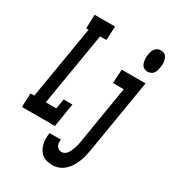

<svg xmlns="http://www.w3.org/2000/svg" viewBox="-255 -871 1092 1215"><g transform="rotate(30 291.0 -263.5)"><path d="M548 -590Q538 -590 528.5 -594Q519 -598 512 -606Q505 -614 502 -624.5Q499 -635 497.5 -645.5Q496 -656 496.5 -667Q497 -678 499 -689Q501 -701 504.5 -711.5Q508 -722 516 -731.5Q524 -741 535 -745.5Q546 -750 557 -750Q568 -750 578 -746Q588 -742 594 -734Q600 -726 603.5 -715.5Q607 -705 608.5 -694.5Q610 -684 609 -673Q608 -662 606 -651Q604 -639 600.5 -628.5Q597 -618 589.5 -608.5Q582 -599 571 -594.5Q560 -590 548 -590ZM214 0H-27L-23 -101H5L94 -634H76L80 -735H229L224 -634H178L89 -101H166L178 -173H242ZM323 223Q303 223 283 218Q263 213 248 201.5Q233 190 223.5 173.5Q214 157 209 138Q204 119 204 98.5Q204 78 207 57V56H290Q288 69 289 80.5Q290 92 295.5 102Q301 112 311.5 117Q322 122 334 122Q346 122 356.5 114.5Q367 107 373.5 97Q380 87 385 75.5Q390 64 394 52.5Q398 41 400.5 29.5Q403 18 405 6L475 -419H396L402 -520H576L486 23Q482 45 476.5 67.5Q471 90 462 111.5Q453 133 440 153.5Q427 174 409 190Q391 206 368.5 214.5Q346 223 323 223Z"/></g></svg>

Font: Iosevka HT Extended
Style: Bold Italic
Weight: 700
Width: 7
Italic angle: -9°
Monospace: yes
Designer: Belleve Invis
Foundry: Belleve Invis
Version: Version 32.3.0; ttfautohint (v1.8.4)